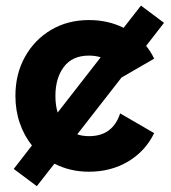

<svg xmlns="http://www.w3.org/2000/svg" viewBox="-20 -591 601 675"><path d="M475.6 -571.3 556.6 -510.7 493.7 -429.7Q510.3 -409.2 522 -384.8L407.2 -318.4L251.5 -118.7Q270.5 -112.3 292.5 -112.3Q335.9 -112.3 363 -133.1Q390.1 -153.8 402.3 -192.4L522 -123Q490.7 -59.1 430.4 -23.2Q370.1 12.7 292.5 12.7Q226.6 12.7 171.4 -15.6L109.4 63.5L28.3 2.9L92.3 -79.6Q64.9 -113.8 49.6 -158.2Q34.2 -202.6 34.2 -253.9Q34.2 -331.1 67.9 -391.4Q101.6 -451.7 159.9 -486.1Q218.3 -520.5 292.5 -520.5Q359.9 -520.5 414.6 -493.2ZM174.8 -253.9Q174.8 -221.7 182.6 -195.3L334 -389.6Q315.4 -395.5 292.5 -395.5Q234.4 -395.5 204.6 -356Q174.8 -316.4 174.8 -253.9Z"/></svg>

Font: Giphurs
Style: Bold
Weight: 700
Version: Version 0.920; ttfautohint (v1.8.4.7-5d5b)